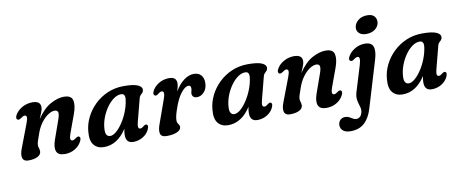

<svg xmlns="http://www.w3.org/2000/svg" viewBox="-77 -1056 3956 1648"><g transform="rotate(-10 1900.5 -232.0)"><path d="M66 -349.5Q58 -354.5 57.5 -366.2Q57 -378 66.5 -393Q88 -429.5 129 -451.8Q170 -474 217 -474Q287 -474 287 -419.5Q287 -401 277.5 -377Q268 -353 254 -320Q310.5 -405 373.8 -439.5Q437 -474 490.5 -474Q556 -474 566.5 -429.5Q577 -385 550.5 -312.5L493 -155.5Q480.5 -121.5 483.2 -106.8Q486 -92 500 -92Q513.5 -92 533 -107.5Q550.5 -121 562 -114Q578.5 -103 561 -70Q541.5 -33 502.8 -10.5Q464 12 416 12Q357.5 12 343.8 -24.8Q330 -61.5 352.5 -124.5L410.5 -288.5Q426 -331.5 421.5 -350.8Q417 -370 391 -370Q366 -370 335 -349.8Q304 -329.5 275 -291Q246 -252.5 227 -197.5Q212 -155.5 206 -136Q200 -116.5 200 -103.5Q200 -89.5 204.8 -76.8Q209.5 -64 209.5 -48Q209.5 -20.5 179.2 -4.2Q149 12 97 12Q57 12 47.8 -18.8Q38.5 -49.5 60.5 -104.5L136.5 -304.5Q151.5 -343.5 148.8 -358.2Q146 -373 131.5 -373Q118.5 -373 97 -356.5Q77.5 -343 66 -349.5Z M1079 -150Q1071 -119 1074.2 -105.2Q1077.5 -91.5 1090.5 -91.5Q1099 -91.5 1106.2 -95.5Q1113.5 -99.5 1124 -108Q1140 -120.5 1151 -115Q1167 -106 1152 -72.5Q1135 -35 1096.8 -11.8Q1058.5 11.5 1012.5 11.5Q949 11.5 949 -57.5Q949 -69.5 950.2 -82.8Q951.5 -96 955.5 -113.5Q875 11.5 757.5 11.5Q701 11.5 669.8 -26Q638.5 -63.5 646.5 -144Q651.5 -206 680.5 -265Q709.5 -324 758.2 -371.5Q807 -419 871.8 -447Q936.5 -475 1013 -475Q1098.5 -475 1135.8 -458Q1173 -441 1170 -413.5Q1168.5 -398.5 1160.5 -390.2Q1152.5 -382 1144 -374Q1135.5 -366 1131.5 -352ZM787.5 -153Q783 -108.5 794 -90.8Q805 -73 825.5 -73Q850.5 -73 879.8 -98Q909 -123 936.5 -164.8Q964 -206.5 983.8 -257Q1003.5 -307.5 1010 -358Q1016.5 -410 978.5 -410Q946.5 -410 914.8 -387.8Q883 -365.5 855.8 -328Q828.5 -290.5 810.2 -245Q792 -199.5 787.5 -153Z M1266.5 -347.5Q1258.5 -349.5 1254.5 -359Q1250.5 -368.5 1257.5 -384.5Q1274 -422 1315.2 -448.2Q1356.5 -474.5 1409.5 -474.5Q1472.5 -474.5 1472.5 -418.5Q1472.5 -404 1468.2 -386.2Q1464 -368.5 1457.5 -349Q1493 -409 1536.2 -441.2Q1579.5 -473.5 1623 -473.5Q1664 -473.5 1686.2 -448.5Q1708.5 -423.5 1708 -382Q1707.5 -332 1680.2 -302Q1653 -272 1618.5 -272Q1594.5 -272 1584.5 -283.5Q1574.5 -295 1574.5 -308Q1574.5 -319.5 1578.2 -331Q1582 -342.5 1582 -355.5Q1582 -381 1561 -381Q1531.5 -381 1495.2 -335.2Q1459 -289.5 1430 -202.5Q1417.5 -166.5 1412.8 -144.2Q1408 -122 1408 -103.5Q1408 -90 1413.2 -81.5Q1418.5 -73 1424 -65Q1429.5 -57 1429.5 -46Q1429.5 -21 1395.8 -4.8Q1362 11.5 1303 11.5Q1256.5 11.5 1248.5 -19.8Q1240.5 -51 1262.5 -108L1332 -302.5Q1346 -339.5 1343.5 -356.5Q1341 -373.5 1325.5 -373.5Q1312 -373.5 1294 -358Q1277.5 -344 1266.5 -347.5Z M2161 -150Q2153 -119 2156.2 -105.2Q2159.5 -91.5 2172.5 -91.5Q2181 -91.5 2188.2 -95.5Q2195.5 -99.5 2206 -108Q2222 -120.5 2233 -115Q2249 -106 2234 -72.5Q2217 -35 2178.8 -11.8Q2140.5 11.5 2094.5 11.5Q2031 11.5 2031 -57.5Q2031 -69.5 2032.2 -82.8Q2033.5 -96 2037.5 -113.5Q1957 11.5 1839.5 11.5Q1783 11.5 1751.8 -26Q1720.5 -63.5 1728.5 -144Q1733.5 -206 1762.5 -265Q1791.5 -324 1840.2 -371.5Q1889 -419 1953.8 -447Q2018.5 -475 2095 -475Q2180.5 -475 2217.8 -458Q2255 -441 2252 -413.5Q2250.5 -398.5 2242.5 -390.2Q2234.5 -382 2226 -374Q2217.5 -366 2213.5 -352ZM1869.5 -153Q1865 -108.5 1876 -90.8Q1887 -73 1907.5 -73Q1932.5 -73 1961.8 -98Q1991 -123 2018.5 -164.8Q2046 -206.5 2065.8 -257Q2085.5 -307.5 2092 -358Q2098.5 -410 2060.5 -410Q2028.5 -410 1996.8 -387.8Q1965 -365.5 1937.8 -328Q1910.5 -290.5 1892.2 -245Q1874 -199.5 1869.5 -153Z M2346.5 -349.5Q2338.5 -354.5 2338 -366.2Q2337.5 -378 2347 -393Q2368.5 -429.5 2409.5 -451.8Q2450.5 -474 2497.5 -474Q2567.5 -474 2567.5 -419.5Q2567.5 -401 2558 -377Q2548.5 -353 2534.5 -320Q2591 -405 2654.2 -439.5Q2717.5 -474 2771 -474Q2836.5 -474 2847 -429.5Q2857.5 -385 2831 -312.5L2773.5 -155.5Q2761 -121.5 2763.8 -106.8Q2766.5 -92 2780.5 -92Q2794 -92 2813.5 -107.5Q2831 -121 2842.5 -114Q2859 -103 2841.5 -70Q2822 -33 2783.2 -10.5Q2744.5 12 2696.5 12Q2638 12 2624.2 -24.8Q2610.5 -61.5 2633 -124.5L2691 -288.5Q2706.5 -331.5 2702 -350.8Q2697.5 -370 2671.5 -370Q2646.5 -370 2615.5 -349.8Q2584.5 -329.5 2555.5 -291Q2526.5 -252.5 2507.5 -197.5Q2492.5 -155.5 2486.5 -136Q2480.5 -116.5 2480.5 -103.5Q2480.5 -89.5 2485.2 -76.8Q2490 -64 2490 -48Q2490 -20.5 2459.8 -4.2Q2429.5 12 2377.5 12Q2337.5 12 2328.2 -18.8Q2319 -49.5 2341 -104.5L2417 -304.5Q2432 -343.5 2429.2 -358.2Q2426.5 -373 2412 -373Q2399 -373 2377.5 -356.5Q2358 -343 2346.5 -349.5Z M3142 -553.5Q3102 -553.5 3081 -573.5Q3060 -593.5 3062 -622.5Q3064.5 -657 3095.8 -683.8Q3127 -710.5 3177.5 -710.5Q3218.5 -710.5 3237.5 -689.5Q3256.5 -668.5 3254.5 -638.5Q3252.5 -603 3221.5 -578.2Q3190.5 -553.5 3142 -553.5ZM3178.5 -325.5 3055.5 82.5Q3032 161.5 2985.8 203.2Q2939.5 245 2866 245Q2823 245 2800.5 226.5Q2778 208 2778 178.5Q2778 151.5 2794.8 134Q2811.5 116.5 2839 116.5Q2859 116.5 2874 124.8Q2889 133 2902.8 141.5Q2916.5 150 2933.5 150Q2948.5 150 2962.2 139.5Q2976 129 2983.5 100.5Q2988.5 82.5 2984.2 63.8Q2980 45 2973.5 24.8Q2967 4.5 2964.5 -18.8Q2962 -42 2969.5 -69L3040 -300Q3062 -373 3033.5 -373Q3018.5 -373 2998 -356Q2981 -343.5 2968.5 -349.5Q2949.5 -359.5 2967 -391Q2985.5 -425 3025.8 -449.5Q3066 -474 3114 -474Q3171 -474 3185.5 -436Q3200 -398 3178.5 -325.5Z M3681.5 -150Q3673.5 -119 3676.8 -105.2Q3680 -91.5 3693 -91.5Q3701.5 -91.5 3708.8 -95.5Q3716 -99.5 3726.5 -108Q3742.5 -120.5 3753.5 -115Q3769.5 -106 3754.5 -72.5Q3737.5 -35 3699.2 -11.8Q3661 11.5 3615 11.5Q3551.5 11.5 3551.5 -57.5Q3551.5 -69.5 3552.8 -82.8Q3554 -96 3558 -113.5Q3477.5 11.5 3360 11.5Q3303.5 11.5 3272.2 -26Q3241 -63.5 3249 -144Q3254 -206 3283 -265Q3312 -324 3360.8 -371.5Q3409.5 -419 3474.2 -447Q3539 -475 3615.5 -475Q3701 -475 3738.2 -458Q3775.5 -441 3772.5 -413.5Q3771 -398.5 3763 -390.2Q3755 -382 3746.5 -374Q3738 -366 3734 -352ZM3390 -153Q3385.5 -108.5 3396.5 -90.8Q3407.5 -73 3428 -73Q3453 -73 3482.2 -98Q3511.5 -123 3539 -164.8Q3566.5 -206.5 3586.2 -257Q3606 -307.5 3612.5 -358Q3619 -410 3581 -410Q3549 -410 3517.2 -387.8Q3485.5 -365.5 3458.2 -328Q3431 -290.5 3412.8 -245Q3394.5 -199.5 3390 -153Z"/></g></svg>

Font: Fraunces 9pt S050 SemiBold
Style: Italic
Weight: 600
Italic angle: -16°
Version: Version 1.000; ttfautohint (v1.8.3)